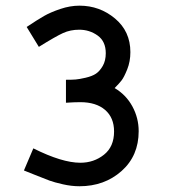

<svg xmlns="http://www.w3.org/2000/svg" viewBox="-20 -644 626 678"><path d="M103.5 -26.4 64.5 -42 97.7 -120.1Q199.2 -69.3 263.7 -69.3Q311.5 -69.3 347.2 -97.7Q382.8 -126 382.8 -179.7Q382.8 -228.5 351.1 -255.9Q319.3 -283.2 263.7 -283.2Q242.2 -283.2 212.9 -281.2V-362.3Q234.4 -362.3 247.1 -363.3Q259.8 -364.3 282.7 -369.6Q305.7 -375 318.8 -383.8Q332 -392.6 342.8 -411.1Q353.5 -429.7 353.5 -456.1Q353.5 -498 324.7 -518.6Q295.9 -539.1 259.8 -539.1Q228.5 -539.1 202.6 -527.3Q176.8 -515.6 117.2 -478.5L74.2 -548.8Q112.3 -574.2 135.3 -587.4Q158.2 -600.6 192.9 -612.3Q227.5 -624 260.7 -624Q332 -624 386.2 -578.6Q440.4 -533.2 440.4 -460Q440.4 -426.8 429.2 -398.9Q418 -371.1 409.2 -359.9Q400.4 -348.6 384.8 -333Q424.8 -309.6 447.3 -268.6Q469.7 -227.5 469.7 -180.7Q469.7 -93.8 409.2 -40Q348.6 13.7 260.7 13.7Q232.4 13.7 202.1 6.8Q171.9 0 154.8 -6.3Q137.7 -12.7 103.5 -26.4Z"/></svg>

Font: Thabit-Bold
Style: Bold
Weight: 700
Designer: Regenerated by Nadim Shaikli
Foundry: MAK Alagha
Version: 0.01